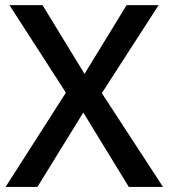

<svg xmlns="http://www.w3.org/2000/svg" viewBox="-20 -734 662 754"><path d="M379.9 -368.2 603 -713.9H477.1L312 -443.8L147 -713.9H17.1L238.8 -370.1L2 0H127L307.1 -292L485.8 0H620.1Z"/></svg>

Font: Open Sans 600
Style: Regular
Weight: 600
Foundry: Ascender Corporation
Version: Version 1.100;PS 001.100;hotconv 1.0.88;makeotf.lib2.5.64775